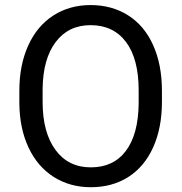

<svg xmlns="http://www.w3.org/2000/svg" viewBox="-20 -741 728 770"><path d="M629.4 -332.5Q629.4 -228 594.2 -150.1Q559.1 -72.3 494.6 -31.2Q430.2 9.8 344.2 9.8Q260.3 9.8 195.3 -31.5Q130.4 -72.8 94.5 -149.2Q58.6 -225.6 57.6 -326.2V-377.4Q57.6 -480 93.3 -558.6Q128.9 -637.2 194.1 -679Q259.3 -720.7 343.3 -720.7Q428.7 -720.7 493.9 -679.4Q559.1 -638.2 594.2 -559.8Q629.4 -481.4 629.4 -377.4ZM536.1 -378.4Q536.1 -504.9 485.4 -572.5Q434.6 -640.1 343.3 -640.1Q254.4 -640.1 203.4 -572.5Q152.3 -504.9 150.9 -384.8V-332.5Q150.9 -210 202.4 -139.9Q253.9 -69.8 344.2 -69.8Q435.1 -69.8 484.9 -136Q534.7 -202.1 536.1 -325.7Z"/></svg>

Font: RobotoSquareBracket
Style: Square-Bracket
Weight: 400
Version: Version 2.137; 2017